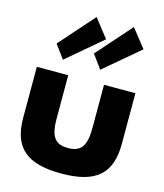

<svg xmlns="http://www.w3.org/2000/svg" viewBox="-177 -1420 1340 1571"><g transform="rotate(15 492.5 -634.0)"><path d="M182 -996 266 -881 564 -1134 442 -1290ZM498 -996 582 -881 881 -1134 758 -1290ZM75 -770H341V-404C341 -252 381 -194 492 -194C603 -194 644 -252 644 -404V-770H910V-340C910 -82 780 22 492 22C204 22 75 -82 75 -340Z"/></g></svg>

Font: Poland Can Into
Style: BigWritings
Weight: 700
Foundry: Cannot Into Space Fonts
Version: Version 0.92